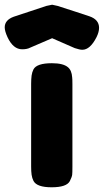

<svg xmlns="http://www.w3.org/2000/svg" viewBox="-92 -794 440 814"><path d="M40 -88Q40 -67 42 -53Q44 -39 50 -27Q64 0 127 0Q190 0 204 -26Q213 -44 214 -53Q215 -60 215 -87V-437Q215 -459 214 -466Q212 -496 196 -509Q176 -526 128 -526Q64 -526 50 -500Q44 -488 42 -474Q40 -458 40 -439ZM105 -769 -34 -723Q-72 -709 -72 -678Q-72 -662 -60 -636Q-36 -585 2 -585Q23 -585 36 -592L129 -632L225 -590Q246 -583 257 -583Q290 -583 317 -636Q328 -658 328 -676Q328 -711 287 -725Q276 -729 231 -743.5Q186 -758 152 -769L129 -774Z"/></svg>

Font: FredokaOneMacrons
Style: Regular
Weight: 500
Designer: ""
Foundry: ""
Version: ""